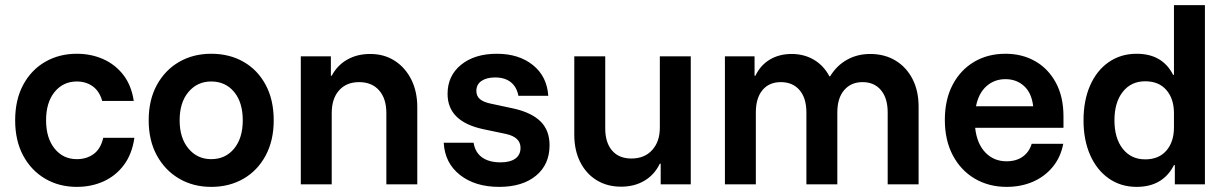

<svg xmlns="http://www.w3.org/2000/svg" viewBox="-20 -720 4793 750"><path d="M280 10Q210.8 10 156.2 -22.1Q101.7 -54.2 70.4 -112.5Q39.2 -170.8 39.2 -250Q39.2 -330 70.4 -388.3Q101.7 -446.7 156.2 -478.3Q210.8 -510 280 -510Q335.8 -510 382.9 -489.2Q430 -468.3 461.7 -427.5Q493.3 -386.7 502.5 -325.8H379.2Q368.3 -364.2 342.1 -382.9Q315.8 -401.7 280 -401.7Q226.7 -401.7 193.3 -360.8Q160 -320 160 -250Q160 -180.8 193.3 -139.6Q226.7 -98.3 280 -98.3Q318.3 -98.3 345.8 -118.3Q373.3 -138.3 383.3 -181.7H505Q495.8 -118.3 464.2 -75.8Q432.5 -33.3 385 -11.7Q337.5 10 280 10Z M805 10Q735 10 680 -22.1Q625 -54.2 592.9 -112.5Q560.8 -170.8 560.8 -250Q560.8 -330 592.9 -388.3Q625 -446.7 680 -478.3Q735 -510 805 -510Q876.7 -510 931.7 -478.3Q986.7 -446.7 1017.9 -388.3Q1049.2 -330 1049.2 -250Q1049.2 -170.8 1017.5 -112.1Q985.8 -53.3 930.8 -21.7Q875.8 10 805 10ZM805 -98.3Q860.8 -98.3 894.6 -139.6Q928.3 -180.8 928.3 -250Q928.3 -320 894.6 -360.8Q860.8 -401.7 805 -401.7Q750.8 -401.7 716.3 -360.8Q681.7 -320 681.7 -250Q681.7 -180.8 716.3 -139.6Q750.8 -98.3 805 -98.3Z M1155 0V-500H1272.5V-424.2H1275.8Q1297.5 -465 1336.3 -487.1Q1375 -509.2 1425.8 -509.2Q1480.8 -509.2 1522.1 -482.5Q1563.3 -455.8 1586.7 -409.2Q1610 -362.5 1610 -301.7V0H1489.2V-278.3Q1489.2 -335 1460.8 -367.1Q1432.5 -399.2 1382.5 -399.2Q1333.3 -399.2 1304.6 -367.1Q1275.8 -335 1275.8 -278.3V0Z M1930 10Q1835.8 10 1776.7 -36.7Q1717.5 -83.3 1713.3 -162.5H1830Q1835.8 -125 1862.9 -105.4Q1890 -85.8 1935 -85.8Q1972.5 -85.8 1992.9 -100.4Q2013.3 -115 2013.3 -142.5Q2013.3 -184.2 1956.7 -196.7L1865.8 -215.8Q1728.3 -245.8 1728.3 -353.3Q1728.3 -424.2 1781.2 -467.1Q1834.2 -510 1920.8 -510Q2006.7 -510 2061.7 -465.8Q2116.7 -421.7 2121.7 -345.8H2005Q1998.3 -380.8 1975 -399.2Q1951.7 -417.5 1914.2 -417.5Q1880.8 -417.5 1860.8 -403.8Q1840.8 -390 1840.8 -365Q1840.8 -345 1854.2 -333.3Q1867.5 -321.7 1894.2 -315.8L1987.5 -295.8Q2056.7 -280 2091.7 -245.4Q2126.7 -210.8 2126.7 -152.5Q2126.7 -77.5 2073.8 -33.8Q2020.8 10 1930 10Z M2405.8 9.2Q2351.7 9.2 2310.4 -16.2Q2269.2 -41.7 2246.2 -87.5Q2223.3 -133.3 2223.3 -193.3V-500H2344.2V-218.3Q2344.2 -163.3 2370.8 -132.1Q2397.5 -100.8 2446.7 -100.8Q2497.5 -100.8 2527.5 -133.8Q2557.5 -166.7 2557.5 -221.7V-500H2678.3V0H2560.8V-80.8H2557.5Q2536.7 -37.5 2497.5 -14.2Q2458.3 9.2 2405.8 9.2Z M2811.7 0V-500H2927.5V-424.2H2930.8Q2950.8 -465.8 2987.5 -487.5Q3024.2 -509.2 3072.5 -509.2Q3120.8 -509.2 3159.2 -486.7Q3197.5 -464.2 3220 -421.7H3222.5Q3248.3 -464.2 3288.8 -486.7Q3329.2 -509.2 3379.2 -509.2Q3435.8 -509.2 3478.3 -483.3Q3520.8 -457.5 3544.6 -411.2Q3568.3 -365 3568.3 -303.3V0H3447.5V-280.8Q3447.5 -336.7 3421.2 -367.9Q3395 -399.2 3349.2 -399.2Q3304.2 -399.2 3277.5 -367.9Q3250.8 -336.7 3250.8 -280.8V0H3130V-280.8Q3130 -336.7 3103.3 -367.9Q3076.7 -399.2 3030 -399.2Q2984.2 -399.2 2958.3 -367.9Q2932.5 -336.7 2932.5 -280.8V0Z M3912.5 10Q3842.5 10 3787.9 -22.1Q3733.3 -54.2 3702.1 -112.9Q3670.8 -171.7 3670.8 -251.7Q3670.8 -330.8 3701.2 -388.8Q3731.7 -446.7 3785 -478.3Q3838.3 -510 3907.5 -510Q3972.5 -510 4023.3 -481.2Q4074.2 -452.5 4104.2 -397.5Q4134.2 -342.5 4134.2 -265V-220.8H3789.2Q3795.8 -159.2 3828.8 -124.6Q3861.7 -90 3911.7 -90Q3950 -90 3975.4 -108.3Q4000.8 -126.7 4010 -158.3H4133.3Q4123.3 -105.8 4092.1 -67.9Q4060.8 -30 4014.6 -10Q3968.3 10 3912.5 10ZM3792.5 -305H4015.8Q4010 -356.7 3980.4 -383.8Q3950.8 -410.8 3907.5 -410.8Q3864.2 -410.8 3833.3 -383.3Q3802.5 -355.8 3792.5 -305Z M4420 10Q4358.3 10 4311.2 -22.9Q4264.2 -55.8 4238.3 -114.6Q4212.5 -173.3 4212.5 -250Q4212.5 -327.5 4238.3 -386.2Q4264.2 -445 4311.2 -477.5Q4358.3 -510 4420 -510Q4520.8 -510 4562.5 -427.5H4565.8V-700H4686.7V0H4569.2V-75H4565.8Q4522.5 10 4420 10ZM4453.3 -97.5Q4506.7 -97.5 4536.2 -131.7Q4565.8 -165.8 4565.8 -222.5V-277.5Q4565.8 -334.2 4536.2 -368.3Q4506.7 -402.5 4453.3 -402.5Q4398.3 -402.5 4365.8 -361.2Q4333.3 -320 4333.3 -250Q4333.3 -180 4365.8 -138.8Q4398.3 -97.5 4453.3 -97.5Z"/></svg>

Font: Funnel Sans SemiBold
Style: Regular
Weight: 600
Designer: NORD ID, Kristian Moeller
Foundry: Dicotype
Version: Version 1.000